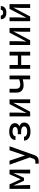

<svg xmlns="http://www.w3.org/2000/svg" viewBox="1902 -2682 995 4840"><g transform="rotate(-90 2400.0 -262.5)"><path d="M58 0V-520H173L300 -238L427 -520H542V0H446V-104Q446 -184 450.5 -264.5Q455 -345 458 -425L337 -156H263L142 -425Q145 -345 149.5 -264.5Q154 -184 154 -104V0Z M694 215V131H744Q759 131 773 127.5Q787 124 797.5 114Q808 104 814 90.5Q820 77 825 63L851 -9L788 -183L668 -520H769L901 -130L1031 -520H1132L915 91Q909 110 901 127.5Q893 145 881.5 160.5Q870 176 854.5 187.5Q839 199 820.5 205.5Q802 212 783 213.5Q764 215 744 215Z M1503 8Q1477 8 1451 5.5Q1425 3 1400 -5Q1375 -13 1352 -26Q1329 -39 1311.5 -58.5Q1294 -78 1284.5 -103Q1275 -128 1275 -154Q1275 -154 1275 -154Q1275 -154 1275 -155H1371Q1371 -140 1377.5 -127Q1384 -114 1395 -105Q1406 -96 1419 -90.5Q1432 -85 1446 -81.5Q1460 -78 1474 -77Q1488 -76 1503 -76Q1517 -76 1531 -77Q1545 -78 1559 -81Q1573 -84 1586 -89Q1599 -94 1610.5 -102.5Q1622 -111 1628.5 -124Q1635 -137 1635 -151Q1635 -165 1628.5 -178.5Q1622 -192 1610.5 -201Q1599 -210 1585.5 -215Q1572 -220 1557.5 -223Q1543 -226 1528.5 -227Q1514 -228 1500 -228H1436V-312H1500Q1513 -312 1525.5 -313Q1538 -314 1550.5 -316.5Q1563 -319 1575 -323.5Q1587 -328 1597 -336Q1607 -344 1613 -355.5Q1619 -367 1619 -380Q1619 -380 1619 -380Q1619 -380 1619 -380Q1619 -392 1613 -403Q1607 -414 1597 -421.5Q1587 -429 1575.5 -433.5Q1564 -438 1552 -440Q1540 -442 1527.5 -443Q1515 -444 1503 -444Q1484 -444 1465 -441.5Q1446 -439 1428.5 -430.5Q1411 -422 1399 -406Q1387 -390 1387 -371Q1387 -371 1387 -371Q1387 -371 1387 -370H1291Q1291 -371 1291 -372Q1291 -373 1291 -373Q1291 -398 1299.5 -421.5Q1308 -445 1324 -463.5Q1340 -482 1361.5 -495Q1383 -508 1406 -515.5Q1429 -523 1453.5 -525.5Q1478 -528 1503 -528Q1527 -528 1551 -525.5Q1575 -523 1598.5 -516.5Q1622 -510 1643.5 -498.5Q1665 -487 1681.5 -469.5Q1698 -452 1706.5 -429Q1715 -406 1715 -381Q1715 -363 1710 -345.5Q1705 -328 1693.5 -313.5Q1682 -299 1667 -289Q1652 -279 1635 -271Q1655 -264 1673 -253Q1691 -242 1704.5 -226.5Q1718 -211 1724.5 -190.5Q1731 -170 1731 -149Q1731 -123 1721.5 -98Q1712 -73 1694.5 -54.5Q1677 -36 1653.5 -23.5Q1630 -11 1605 -4Q1580 3 1554.5 5.5Q1529 8 1503 8Z M1885 0V-520H1981V-312Q1981 -257 1977 -202.5Q1973 -148 1971 -93L2196 -520H2315V0H2219V-208Q2219 -263 2223 -317.5Q2227 -372 2229 -427L2004 0Z M2819 0V-187Q2782 -178 2745 -171.5Q2708 -165 2670 -165Q2644 -165 2618.5 -170Q2593 -175 2570 -187Q2547 -199 2529 -218Q2511 -237 2500.5 -261Q2490 -285 2487.5 -311Q2485 -337 2485 -362V-520H2581V-362Q2581 -341 2585.5 -319Q2590 -297 2604.5 -280.5Q2619 -264 2640.5 -256.5Q2662 -249 2684 -249Q2701 -249 2718 -252Q2735 -255 2752 -259Q2769 -263 2785.5 -267.5Q2802 -272 2819 -277V-520H2915V0Z M3085 0V-520H3181V-310H3419V-520H3515V0H3419V-226H3181V0Z M3685 0V-520H3781V-312Q3781 -257 3777 -202.5Q3773 -148 3771 -93L3996 -520H4115V0H4019V-208Q4019 -263 4023 -317.5Q4027 -372 4029 -427L3804 0Z M4285 0V-520H4381V-312Q4381 -257 4377 -202.5Q4373 -148 4371 -93L4596 -520H4715V0H4619V-208Q4619 -263 4623 -317.5Q4627 -372 4629 -427L4404 0ZM4500 -600Q4479 -600 4458.5 -602.5Q4438 -605 4419 -612.5Q4400 -620 4383 -632.5Q4366 -645 4354.5 -662Q4343 -679 4338 -699Q4333 -719 4333 -740H4427Q4427 -727 4433 -714.5Q4439 -702 4449.5 -694.5Q4460 -687 4473.5 -684.5Q4487 -682 4500 -682Q4513 -682 4526.5 -684.5Q4540 -687 4550.5 -694.5Q4561 -702 4567 -714.5Q4573 -727 4573 -740H4667Q4667 -719 4662 -699Q4657 -679 4645.5 -662Q4634 -645 4617 -632.5Q4600 -620 4581 -612.5Q4562 -605 4541.5 -602.5Q4521 -600 4500 -600Z"/></g></svg>

Font: Zed Mono Medium Extended
Style: Regular
Weight: 500
Width: 7
Monospace: yes
Designer: Belleve Invis
Foundry: Belleve Invis
Version: Version 1.0.0; ttfautohint (v1.8.4)